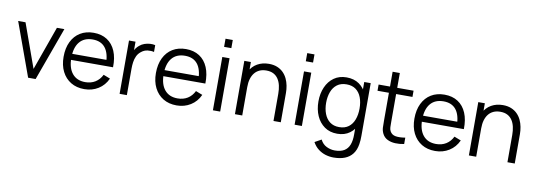

<svg xmlns="http://www.w3.org/2000/svg" viewBox="-69 -1193 5341 1915"><g transform="rotate(10 2602.0 -235.0)"><path d="M216 0 20 -540H94.5L254 -96L412.5 -540H488L292 0Z M786.5 15Q707.5 15 649.8 -20Q592 -55 560 -118.5Q528 -182 528 -267.5Q528 -356 559.5 -420.5Q591 -485 648.2 -520Q705.5 -555 783.5 -555Q863.5 -555 920 -518.2Q976.5 -481.5 1005.5 -413Q1034.5 -344.5 1032 -249.5H957V-275.5Q955 -380.5 911.8 -434Q868.5 -487.5 785.5 -487.5Q698.5 -487.5 652.2 -431Q606 -374.5 606 -270Q606 -168 652.2 -111.8Q698.5 -55.5 783.5 -55.5Q841.5 -55.5 884.8 -82.2Q928 -109 953 -159.5L1021.5 -133Q989.5 -62.5 927.2 -23.8Q865 15 786.5 15ZM580 -249.5V-311H992.5V-249.5Z M1142.5 0V-540H1208.5V-410L1195.5 -427Q1204.5 -451 1219 -471.2Q1233.5 -491.5 1250.5 -504.5Q1271.5 -523 1299.5 -532.8Q1327.5 -542.5 1356 -544.2Q1384.5 -546 1408 -540V-471Q1378.5 -478.5 1343.5 -474.5Q1308.5 -470.5 1279 -446.5Q1252 -425.5 1238.5 -396.2Q1225 -367 1220.5 -334.2Q1216 -301.5 1216 -269.5V0Z M1721.5 15Q1642.5 15 1584.8 -20Q1527 -55 1495 -118.5Q1463 -182 1463 -267.5Q1463 -356 1494.5 -420.5Q1526 -485 1583.2 -520Q1640.5 -555 1718.5 -555Q1798.5 -555 1855 -518.2Q1911.5 -481.5 1940.5 -413Q1969.5 -344.5 1967 -249.5H1892V-275.5Q1890 -380.5 1846.8 -434Q1803.5 -487.5 1720.5 -487.5Q1633.5 -487.5 1587.2 -431Q1541 -374.5 1541 -270Q1541 -168 1587.2 -111.8Q1633.5 -55.5 1718.5 -55.5Q1776.5 -55.5 1819.8 -82.2Q1863 -109 1888 -159.5L1956.5 -133Q1924.5 -62.5 1862.2 -23.8Q1800 15 1721.5 15ZM1515 -249.5V-311H1927.5V-249.5Z M2087.5 -642.5V-725H2161V-642.5ZM2087.5 0V-540H2161V0Z M2701 0V-275.5Q2701 -320.5 2692.5 -358.2Q2684 -396 2665.2 -424.2Q2646.5 -452.5 2616.8 -468Q2587 -483.5 2544.5 -483.5Q2505.5 -483.5 2475.8 -470Q2446 -456.5 2425.8 -431.2Q2405.5 -406 2395 -370Q2384.5 -334 2384.5 -288L2332.5 -299.5Q2332.5 -382.5 2361.5 -439Q2390.5 -495.5 2441.5 -524.5Q2492.5 -553.5 2558.5 -553.5Q2607 -553.5 2643.2 -538.5Q2679.5 -523.5 2704.8 -498Q2730 -472.5 2745.5 -439.8Q2761 -407 2768 -370.2Q2775 -333.5 2775 -297V0ZM2310.5 0V-540H2377V-407H2384.5V0Z M2915 -642.5V-725H2988.5V-642.5ZM2915 0V-540H2988.5V0Z M3353 255Q3311.5 255 3271.2 242.8Q3231 230.5 3197 204.2Q3163 178 3140 136L3206.5 99Q3229 144 3269.8 163.8Q3310.5 183.5 3353 183.5Q3411.5 183.5 3447.8 161.8Q3484 140 3500.5 97.5Q3517 55 3516.5 -8.5V-152.5H3525V-540H3590.5V-7.5Q3590.5 15.5 3589.2 36.8Q3588 58 3584.5 78.5Q3575 139 3545.2 178Q3515.5 217 3467.2 236Q3419 255 3353 255ZM3348 15Q3272.5 15 3219 -22.8Q3165.5 -60.5 3137 -125Q3108.5 -189.5 3108.5 -270.5Q3108.5 -351 3136.8 -415.5Q3165 -480 3218 -517.5Q3271 -555 3345 -555Q3421 -555 3473 -518Q3525 -481 3551.8 -416.8Q3578.5 -352.5 3578.5 -270.5Q3578.5 -190 3552 -125.2Q3525.5 -60.5 3474 -22.8Q3422.5 15 3348 15ZM3355.5 -53.5Q3413 -53.5 3450.5 -81.5Q3488 -109.5 3506.5 -158.8Q3525 -208 3525 -270.5Q3525 -334 3506.5 -382.8Q3488 -431.5 3450.8 -459Q3413.5 -486.5 3357 -486.5Q3299 -486.5 3261 -458Q3223 -429.5 3204.8 -380.5Q3186.5 -331.5 3186.5 -270.5Q3186.5 -209 3205.2 -159.8Q3224 -110.5 3261.5 -82Q3299 -53.5 3355.5 -53.5Z M4024.5 0Q3979 9.5 3934.8 7.5Q3890.5 5.5 3855.8 -11.5Q3821 -28.5 3803 -64.5Q3788.5 -94.5 3787.2 -125.2Q3786 -156 3786 -195.5V-690H3859V-198.5Q3859 -164.5 3859.8 -141.8Q3860.5 -119 3870 -101.5Q3888 -68 3927.2 -61.5Q3966.5 -55 4024.5 -64.5ZM3670.5 -477V-540H4024.5V-477Z M4339.5 15Q4260.5 15 4202.8 -20Q4145 -55 4113 -118.5Q4081 -182 4081 -267.5Q4081 -356 4112.5 -420.5Q4144 -485 4201.2 -520Q4258.5 -555 4336.5 -555Q4416.5 -555 4473 -518.2Q4529.5 -481.5 4558.5 -413Q4587.5 -344.5 4585 -249.5H4510V-275.5Q4508 -380.5 4464.8 -434Q4421.5 -487.5 4338.5 -487.5Q4251.5 -487.5 4205.2 -431Q4159 -374.5 4159 -270Q4159 -168 4205.2 -111.8Q4251.5 -55.5 4336.5 -55.5Q4394.5 -55.5 4437.8 -82.2Q4481 -109 4506 -159.5L4574.5 -133Q4542.5 -62.5 4480.2 -23.8Q4418 15 4339.5 15ZM4133 -249.5V-311H4545.5V-249.5Z M5070.5 0V-275.5Q5070.5 -320.5 5062 -358.2Q5053.5 -396 5034.8 -424.2Q5016 -452.5 4986.2 -468Q4956.5 -483.5 4914 -483.5Q4875 -483.5 4845.2 -470Q4815.5 -456.5 4795.2 -431.2Q4775 -406 4764.5 -370Q4754 -334 4754 -288L4702 -299.5Q4702 -382.5 4731 -439Q4760 -495.5 4811 -524.5Q4862 -553.5 4928 -553.5Q4976.5 -553.5 5012.8 -538.5Q5049 -523.5 5074.2 -498Q5099.5 -472.5 5115 -439.8Q5130.5 -407 5137.5 -370.2Q5144.5 -333.5 5144.5 -297V0ZM4680 0V-540H4746.5V-407H4754V0Z"/></g></svg>

Font: Manrope ExtraLight
Style: Regular
Weight: 400
Version: Version 4.504